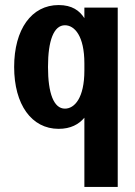

<svg xmlns="http://www.w3.org/2000/svg" viewBox="-20 -500 536 760"><path d="M446 -470H314V-428C295 -458 265 -480 212 -480C105 -480 36 -384 36 -235C36 -86 105 10 212 10C260 10 292 -8 314 -34V240H446ZM170 -235C170 -340 193 -400 237 -400C275 -400 314 -358 314 -249V-221C314 -112 275 -70 237 -70C193 -70 170 -130 170 -235Z"/></svg>

Font: Tanklager Original
Style: Regular
Weight: 400
Designer: Ariel Martín Pérez
Foundry: Tunera Type Foundry
Version: Version 1.000;Glyphs 3.3 (3310)